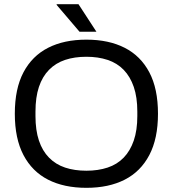

<svg xmlns="http://www.w3.org/2000/svg" viewBox="-20 -888 828 920"><path d="M394 12Q287 12 210.5 -27Q134 -66 92.5 -145Q51 -224 51 -343Q51 -463 92.5 -541.5Q134 -620 210.5 -659Q287 -698 394 -698Q501 -698 577.5 -659Q654 -620 695.5 -541.5Q737 -463 737 -343Q737 -224 695.5 -145Q654 -66 577.5 -27Q501 12 394 12ZM394 -70Q450 -70 495.5 -85Q541 -100 572.5 -132.5Q604 -165 621 -214.5Q638 -264 638 -332V-353Q638 -422 621 -471.5Q604 -521 572.5 -553.5Q541 -586 495.5 -601Q450 -616 394 -616Q337 -616 292 -601Q247 -586 215 -553.5Q183 -521 166.5 -471.5Q150 -422 150 -353V-332Q150 -264 166.5 -214.5Q183 -165 215 -132.5Q247 -100 292 -85Q337 -70 394 -70ZM442 -736H361L251 -865L252 -868H356Z"/></svg>

Font: Archivo SemiBold
Style: Regular
Weight: 400
Version: Version 2.001